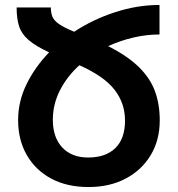

<svg xmlns="http://www.w3.org/2000/svg" viewBox="-20 -744 717 774"><path d="M53 -260Q53 -335 87 -404.5Q121 -474 178 -533Q124 -558 95.5 -582.5Q67 -607 57 -638Q47 -669 47 -714H185Q185 -693 191 -677.5Q197 -662 216.5 -648Q236 -634 279 -616Q355 -666 444.5 -695Q534 -724 623 -724V-605Q570 -605 517 -592.5Q464 -580 416 -558Q495 -518 540.5 -473Q586 -428 605 -375.5Q624 -323 624 -259Q624 -179 587.5 -118.5Q551 -58 486.5 -24Q422 10 337 10Q250 10 186.5 -24Q123 -58 88 -119Q53 -180 53 -260ZM193 -261Q193 -190 231 -149.5Q269 -109 335 -109Q406 -109 445 -147Q484 -185 484 -258Q484 -328 441.5 -382.5Q399 -437 300 -481Q251 -437 222 -380.5Q193 -324 193 -261Z"/></svg>

Font: Noto Sans Armenian SemiCondensed
Style: Bold
Weight: 700
Width: 4
Designer: Monotype Design Team
Foundry: Monotype Imaging Inc.
Version: Version 2.008; ttfautohint (v1.8.4.7-5d5b)